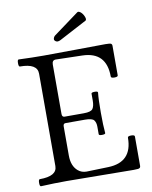

<svg xmlns="http://www.w3.org/2000/svg" viewBox="-93 -922 789 994"><g transform="rotate(-10 301.5 -425.0)"><path d="M416.5 -800.8 271.5 -724.1Q262.7 -719.7 255.9 -719.7Q250.5 -719.7 244.6 -723.9Q238.8 -728 238.8 -734.4Q238.8 -739.3 241.9 -744.9Q245.1 -750.5 249.5 -753.4L381.8 -850.6Q384.3 -852.5 387.2 -852.5Q391.6 -852.5 397.5 -848.6Q403.3 -844.7 408.7 -837.4Q414.1 -830.1 417.2 -822Q420.4 -814 420.4 -809.1Q420.4 -806.2 419.4 -804Q418.5 -801.8 416.5 -800.8ZM132.3 -86.4V-572.3Q132.3 -626 41 -626Q34.2 -626 34.2 -644.5Q34.2 -663.1 41 -663.1Q109.4 -660.2 173.1 -660.2Q236.8 -660.2 344.2 -661.6Q451.7 -663.1 496.6 -663.1Q521.5 -663.1 526.6 -659.7Q531.7 -656.2 531.7 -649.9V-493.2Q531.7 -484.9 513.4 -484.9Q495.1 -484.9 495.1 -493.2Q495.1 -623 369.1 -626L230.5 -629.4Q210.4 -629.9 210.4 -606V-346.2Q210.4 -330.1 224.1 -330.1H324.7Q362.8 -330.1 372.3 -344.2Q381.8 -358.4 381.8 -387.2V-423.3Q381.8 -429.7 398.9 -429.9Q416 -430.2 416 -423.3Q412.1 -388.7 412.1 -318.8Q412.1 -249 416 -210Q416 -203.6 398.9 -203.4Q381.8 -203.1 381.8 -210V-250Q381.8 -271 372.3 -283.7Q362.8 -296.4 324.7 -296.4H222.7Q210.4 -296.4 210.4 -281.2V-127.9Q210.4 -72.8 242.2 -45.9Q260.7 -30.3 286.6 -30.3L401.4 -33.7Q527.8 -37.6 527.8 -166Q527.8 -174.3 546.1 -174.3Q564.5 -174.3 564.5 -166V-11.2Q564.5 1 550.8 2.4Q543 3.4 528.8 3.4Q472.2 3.4 355.2 1.7Q238.3 0 175.3 0Q112.3 0 41 3.4Q34.2 3.4 34.2 -14.9Q34.2 -33.2 41 -33.7Q132.3 -33.7 132.3 -86.4Z"/></g></svg>

Font: Junicode
Style: Regular
Weight: 400
Designer: Peter S. Baker
Foundry: Briery Creek Software
Version: Version 0.7.2